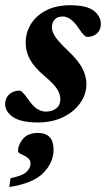

<svg xmlns="http://www.w3.org/2000/svg" viewBox="-26 -466 414 751"><path d="M50 -111.5Q55.5 -111.5 63 -104.2Q70.5 -97 87.5 -73Q105 -48.5 121 -39Q137 -29.5 153 -29.5Q178 -29.5 194 -42Q210 -54.5 210 -78Q210 -97 197.8 -117Q185.5 -137 146.5 -170Q107.5 -203.5 91 -233.8Q74.5 -264 74.5 -299.5Q74.5 -339.5 95.5 -372.8Q116.5 -406 155.5 -425.8Q194.5 -445.5 248.5 -445.5Q313 -445.5 340.8 -424Q368.5 -402.5 368.5 -372Q368.5 -349 353.2 -335.2Q338 -321.5 314.5 -321.5Q310 -321.5 302.5 -328.5Q295 -335.5 281 -356.5Q250.5 -401.5 219.5 -401.5Q199 -401.5 188 -390Q177 -378.5 177 -359Q177 -342.5 190 -322.5Q203 -302.5 242.5 -265Q282 -227.5 297 -197Q312 -166.5 312 -137.5Q312 -97.5 287.8 -63Q263.5 -28.5 220.8 -7.8Q178 13 123.5 13Q55 13 24.5 -8.5Q-6 -30 -6 -59Q-6 -82 10 -96.8Q26 -111.5 50 -111.5ZM44.5 125.5Q44.5 100 64 77Q83.5 54 122.5 54Q183.5 54 183.5 119.5Q183.5 169 144 210Q104.5 251 10.5 265.5L15 231Q62.5 221.5 78 206Q93.5 190.5 93.5 174.5Q93.5 159 81.2 150.5Q69 142 56.8 136.8Q44.5 131.5 44.5 125.5Z"/></svg>

Font: Newsreader 16pt
Style: Bold Italic
Weight: 700
Italic angle: -17°
Designer: Hugues Gentile
Foundry: Production Type
Version: Version 1.003; ttfautohint (v1.8.3)